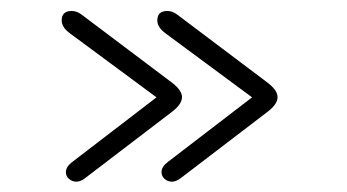

<svg xmlns="http://www.w3.org/2000/svg" viewBox="-20 -433 645 357"><path d="M299.8 -95.2Q292 -95.2 286.1 -100.3Q280.3 -105.5 280.3 -112.8Q280.3 -123 292 -131.8L448.7 -252L287.6 -371.1Q272.5 -382.3 272.5 -395Q272.5 -412.6 291 -412.6Q300.8 -412.6 309.6 -405.8L477.5 -279.3Q496.1 -265.1 496.1 -252.4Q496.1 -239.3 477.5 -225.1L314.5 -100.6Q306.6 -95.2 299.8 -95.2ZM122.1 -95.2Q114.3 -95.2 108.4 -100.3Q102.5 -105.5 102.5 -112.8Q102.5 -123 114.3 -131.8L271 -252L109.9 -371.1Q94.7 -382.3 94.7 -395Q94.7 -412.6 113.3 -412.6Q123 -412.6 131.8 -405.8L299.8 -279.3Q318.4 -265.1 318.4 -252.4Q318.4 -239.3 299.8 -225.1L136.7 -100.6Q128.9 -95.2 122.1 -95.2Z"/></svg>

Font: Cutive Mono
Style: Regular
Weight: 400
Designer: Vernon Adams
Foundry: Vernon Adams
Version: Version 1.110; ttfautohint (v1.8.4.7-5d5b)